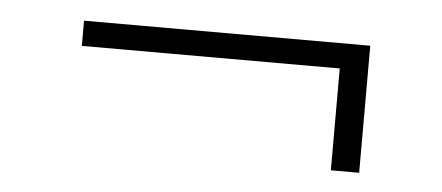

<svg xmlns="http://www.w3.org/2000/svg" viewBox="-29 -401 637 277"><g transform="rotate(5 290.0 -262.0)"><path d="M83.5 -353.5H498V-169.5H457V-317H83.5Z"/></g></svg>

Font: Lato Light
Style: Regular
Weight: 300
Designer: Lukasz Dziedzic
Foundry: tyPoland Lukasz Dziedzic
Version: Version 2.007; 2014-02-27